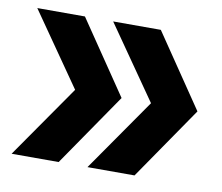

<svg xmlns="http://www.w3.org/2000/svg" viewBox="-60 -592 721 623"><g transform="rotate(10 300.0 -280.0)"><path d="M420 -40H265L432 -280L265 -520H422L585 -280ZM170 -40H15L182 -280L15 -520H172L335 -280Z"/></g></svg>

Font: Maple Mono NL ExtraBold
Style: Regular
Weight: 800
Monospace: yes
Designer: subframe7536
Version: Version 7.000